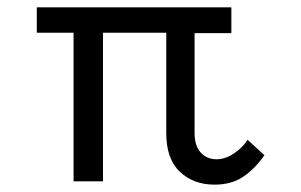

<svg xmlns="http://www.w3.org/2000/svg" viewBox="-20 -492 819 522"><path d="M563 10Q506 10 469 -25Q432 -60 432 -130V-403H260V1H180V-403H80V-472H609V-402H509V-130Q509 -96 525.5 -77.5Q542 -59 569 -59Q593 -59 617 -75.5Q641 -92 653 -112L699 -70Q672 -32 640.5 -11Q609 10 563 10Z"/></svg>

Font: Madhuban Light
Style: Regular
Weight: 300
Designer: jaikishan Patel
Foundry: MagicType
Version: Version 1.000